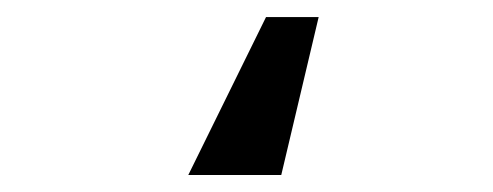

<svg xmlns="http://www.w3.org/2000/svg" viewBox="-20 -13 586 228"><path d="M314 194.8 358.4 7.3H295.9L203.6 194.8Z"/></svg>

Font: SG Kara Light
Style: Regular
Weight: 400
Designer: Damoon Khanjanzadeh
Version: Version 1.000